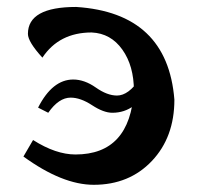

<svg xmlns="http://www.w3.org/2000/svg" viewBox="-20 -508 576 544"><path d="M245.6 15.6Q156.7 15.6 46.4 -64.5L73.7 -111.3Q138.2 -70.3 193.8 -70.3Q348.6 -70.3 359.4 -251Q359.4 -321.3 326.7 -367.4Q293.9 -413.6 239.7 -416Q147.5 -416 100.1 -344.7Q59.1 -389.6 59.1 -412.1Q59.1 -488.3 195.8 -488.3Q454.6 -471.7 474.1 -225.6Q474.1 -119.1 410.2 -51.8Q346.2 15.6 245.6 15.6ZM298.3 -188.5Q273.4 -188.5 240.7 -210Q208 -231.4 180.2 -231.4Q146.5 -231.4 116.7 -188.5L87.9 -203.1Q128.4 -282.7 187.5 -282.7Q219.2 -282.7 251.5 -260Q283.7 -237.3 311.5 -237.3Q344.2 -237.3 376 -284.7L404.8 -268.6Q367.2 -188.5 298.3 -188.5Z"/></svg>

Font: Kelvinch
Style: Bold
Weight: 700
Designer: Paul James Miller
Foundry: High-Logic / Made with FontCreator
Version: Version 3.501;March 28, 2021;FontCreator 13.0.0.2683 64-bit